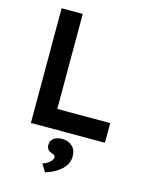

<svg xmlns="http://www.w3.org/2000/svg" viewBox="-138 -786 880 1132"><g transform="rotate(15 301.5 -220.0)"><path d="M94 0V-700H223V-120H546V0ZM250 260 221 213Q241 208 261 192Q281 176 281 159Q281 153 276.5 148.5Q272 144 260 141Q241 134 234 124Q227 114 227 97Q227 72 246.5 57.5Q266 43 298 43Q334 43 358.5 65Q383 87 383 127Q383 172 347 206.5Q311 241 250 260Z"/></g></svg>

Font: Readex Pro Medium
Style: Regular
Weight: 500
Designer: Bonnie Shaver-Troup, Thomas Jockin
Foundry: Lexend
Version: Version 1.204; ttfautohint (v1.8.4.7-5d5b)